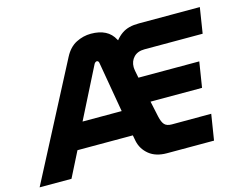

<svg xmlns="http://www.w3.org/2000/svg" viewBox="-144 -863 1260 1013"><g transform="rotate(-15 486.5 -356.5)"><path d="M-45.3 0 280.7 -625.7Q305.3 -673.3 344.2 -693.2Q383 -713 425.3 -713Q471 -713 503 -696.8Q535 -680.7 553 -646.3L555.3 -642.3Q572 -662.7 590.5 -675.5Q609 -688.3 631.8 -694.2Q654.7 -700 684.7 -700H1017.3L995.3 -560.3H677.7Q639.7 -560.3 618.8 -538.5Q598 -516.7 598 -484.3Q598 -480 598.7 -474.3Q599.3 -468.7 600.3 -463L608 -424H940.3L918.3 -285.3H637L655.3 -199.7Q662.3 -167.3 674.8 -153.8Q687.3 -140.3 714.7 -140.3L929.7 -140.7L907.3 0H650.3Q590 0 553.3 -29.8Q516.7 -59.7 507 -104.7L500.7 -137.7H198.3L128.7 0ZM263.3 -276.7H477L429.3 -553Q428.3 -559 425 -561.8Q421.7 -564.7 417.7 -564.7Q414.7 -564.7 410.2 -561.7Q405.7 -558.7 403 -553Z"/></g></svg>

Font: MuseoModerno Thin
Style: Italic
Weight: 100
Italic angle: -9°
Designer: Pablo Cosgaya, Héctor Gatti, Marcela Romero, and the Authors of The MuseoModerno Project.
Foundry: Omnibus-Type Team
Version: Version 1.003